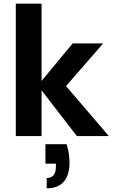

<svg xmlns="http://www.w3.org/2000/svg" viewBox="-20 -740 626 1044"><path d="M66 0V-720H206V-300L375 -504H541L339 -272L572 0H398L206 -249V0ZM234 284V228Q284 228 284 165V150H227V44H342Q351 71 354.5 97Q358 123 358 146Q358 211 327 247.5Q296 284 234 284Z"/></svg>

Font: DM Sans ExtraBold
Style: Regular
Weight: 800
Designer: Colophon Foundry, Jonny Pinhorn
Foundry: Colophon Foundry
Version: Version 4.004; ttfautohint (v1.8.4.7-5d5b)